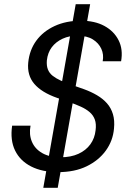

<svg xmlns="http://www.w3.org/2000/svg" viewBox="-20 -811 624 918"><path d="M187 87 342 -791H411L256 87ZM258 12Q182 12 129 -15Q76 -42 52 -91.5Q28 -141 38 -210H126Q118 -168 132.5 -133.5Q147 -99 182 -79Q217 -59 269 -59Q319 -59 355 -75.5Q391 -92 412 -121Q433 -150 437 -188Q441 -218 433.5 -239Q426 -260 408.5 -275Q391 -290 366.5 -301Q342 -312 313 -322.5Q284 -333 253 -343Q179 -369 144 -410Q109 -451 115 -512Q121 -572 153.5 -616.5Q186 -661 241 -686.5Q296 -712 367 -712Q433 -712 479 -687Q525 -662 547 -618.5Q569 -575 559 -518H471Q477 -550 464.5 -577.5Q452 -605 424 -622.5Q396 -640 352 -640Q312 -641 279.5 -626Q247 -611 227.5 -585Q208 -559 204 -522Q202 -497 209 -479Q216 -461 232 -448.5Q248 -436 271 -425.5Q294 -415 322 -405.5Q350 -396 383 -384Q416 -372 444 -355.5Q472 -339 491.5 -317Q511 -295 520 -265Q529 -235 525 -196Q520 -138 486 -91Q452 -44 394.5 -16Q337 12 258 12Z"/></svg>

Font: DM Sans 12pt
Style: Italic
Weight: 400
Italic angle: -10°
Version: Version 4.004;gftools[0.9.30]